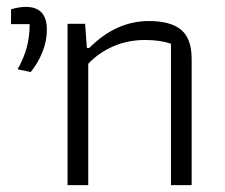

<svg xmlns="http://www.w3.org/2000/svg" viewBox="-20 -537 652 557"><path d="M31 -336Q49 -368 57.5 -399Q66 -430 66 -467H12V-510Q35 -517 55 -517Q116 -517 116 -451Q116 -419 103.5 -387Q91 -355 69 -328ZM176 -468H227L232 -398H239Q317 -476 412 -476Q475 -476 505.5 -450.5Q536 -425 536 -366V0H476V-410Q445 -421 401 -421Q351 -421 308.5 -402.5Q266 -384 236 -352V0H176Z"/></svg>

Font: Athiti
Style: Regular
Weight: 400
Designer: CadsonDemak Team
Foundry: CadsonDemak
Version: Version 1.033